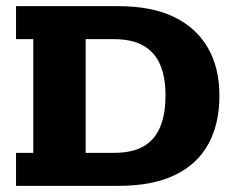

<svg xmlns="http://www.w3.org/2000/svg" viewBox="-20 -603 765 623"><path d="M32 0V-107H88V-476H32V-583H364Q473 -583 545.5 -547.5Q618 -512 655 -447Q692 -382 692 -293Q692 -201 656 -135.5Q620 -70 547.5 -35Q475 0 365 0ZM258 -107H349Q409 -107 445.5 -128Q482 -149 499.5 -190.5Q517 -232 517 -293Q517 -353 499.5 -393.5Q482 -434 445 -455Q408 -476 349 -476H258Z"/></svg>

Font: Rokkitt SemiBold ExtraBold
Style: Regular
Weight: 800
Version: Version 3.103